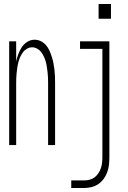

<svg xmlns="http://www.w3.org/2000/svg" viewBox="-20 -727 640 962"><path d="M474 -633V-707H536V-633ZM26 0V-520H61V-419Q65 -438 72 -456.5Q79 -475 89.5 -491Q100 -507 117 -517.5Q134 -528 153 -528Q170 -528 185 -520.5Q200 -513 211 -500Q222 -487 228.5 -472Q235 -457 240 -441Q245 -425 248 -409Q251 -393 253 -376.5Q255 -360 255.5 -343.5Q256 -327 256 -310V0H221V-310Q221 -323 220.5 -336.5Q220 -350 218.5 -363.5Q217 -377 215 -390.5Q213 -404 209.5 -417Q206 -430 200.5 -442Q195 -454 187 -465Q179 -476 166.5 -483Q154 -490 141 -490Q128 -490 115.5 -483Q103 -476 95 -465Q87 -454 81.5 -442Q76 -430 72.5 -417Q69 -404 67 -390.5Q65 -377 63.5 -363.5Q62 -350 61.5 -336.5Q61 -323 61 -310V0ZM337 215V177H401Q415 177 429 173.5Q443 170 454 161.5Q465 153 473 141Q481 129 485.5 115.5Q490 102 491.5 88Q493 74 493 60V-482H381V-520H528V60Q528 79 526 98Q524 117 517.5 135Q511 153 500 168.5Q489 184 473 195Q457 206 438.5 210.5Q420 215 401 215Z"/></svg>

Font: Iosevka SS04 XLt Ex
Style: Regular
Weight: 200
Width: 7
Monospace: yes
Designer: Belleve Invis
Foundry: Belleve Invis
Version: Version 19.0.0; ttfautohint (v1.8.4)